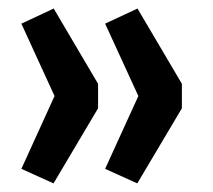

<svg xmlns="http://www.w3.org/2000/svg" viewBox="-20 -586 501 452"><path d="M210.9 -331.1V-388.7L106.4 -565.9L30.3 -530.3L108.4 -359.9L30.3 -188.5L106 -154.3ZM408.2 -331.1V-388.7L303.7 -565.9L227.5 -530.3L305.7 -359.9L227.5 -188.5L303.2 -154.3Z"/></svg>

Font: Winston Medium
Style: Regular
Weight: 500
Designer: Vernon Adams, Kim Jin-seong, David Berlow, Cristiano Sobral
Foundry: The Winston Project Authors
Version: Version 3.004